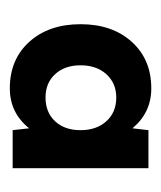

<svg xmlns="http://www.w3.org/2000/svg" viewBox="12 -684 334 399"><g transform="rotate(90 179.5 -484.0)"><path d="M250 -342.8 246.1 -377Q213.9 -336.9 163.1 -336.9Q103 -336.9 66.4 -377.4Q29.8 -418 29.8 -483.9Q29.8 -549.8 66.4 -590.3Q103 -630.9 163.1 -630.9Q213.4 -630.9 246.1 -591.8L250 -625H329.1V-342.8ZM182.1 -411.1Q212.9 -411.1 231.4 -430.9Q250 -450.7 250 -483.9Q250 -517.1 231.4 -537.6Q212.9 -558.1 182.1 -558.1Q152.3 -558.1 133.8 -537.6Q115.2 -517.1 115.2 -483.9Q115.2 -451.2 133.5 -431.2Q151.9 -411.1 182.1 -411.1Z"/></g></svg>

Font: Gully
Style: Bold
Weight: 700
Designer: jaikishan Patel
Foundry: MagicType
Version: Version 1.000;Glyphs 3.2 (3242)